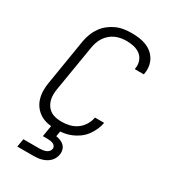

<svg xmlns="http://www.w3.org/2000/svg" viewBox="-228 -856 1056 1189"><g transform="rotate(30 300.0 -261.5)"><path d="M247 8Q217 8 187.5 2.5Q158 -3 134 -17.5Q110 -32 92.5 -54.5Q75 -77 67 -104.5Q59 -132 58.5 -162Q58 -192 64 -223L117 -548Q122 -575 132 -601.5Q142 -628 159 -652Q176 -676 199 -694Q222 -712 248 -723.5Q274 -735 302 -739Q330 -743 357 -743Q383 -743 409 -739.5Q435 -736 458.5 -727Q482 -718 501 -702.5Q520 -687 532.5 -665.5Q545 -644 549 -618.5Q553 -593 548 -566L547 -559H482L483 -564Q488 -591 479.5 -616.5Q471 -642 451 -657.5Q431 -673 405 -679Q379 -685 352 -685Q332 -685 312 -681.5Q292 -678 273 -669.5Q254 -661 237.5 -646.5Q221 -632 209.5 -614.5Q198 -597 191.5 -577.5Q185 -558 182 -539L128 -213Q124 -192 124 -171Q124 -150 129 -131Q134 -112 145.5 -95.5Q157 -79 173.5 -68.5Q190 -58 210.5 -54Q231 -50 252 -50Q279 -50 307 -56.5Q335 -63 359 -80Q383 -97 398.5 -122.5Q414 -148 419 -176H484Q480 -150 468.5 -124.5Q457 -99 440 -76.5Q423 -54 400 -37.5Q377 -21 351.5 -10.5Q326 0 299.5 4Q273 8 247 8ZM92 220 102 162H217Q228 162 238.5 160.5Q249 159 259.5 155.5Q270 152 278.5 143.5Q287 135 289 124Q291 114 285.5 105Q280 96 270.5 92Q261 88 251 86.5Q241 85 230 85H197L219 -50H285L269 44Q286 46 301.5 52.5Q317 59 328 70Q339 81 343.5 97.5Q348 114 345 131Q343 145 336 159Q329 173 317.5 184Q306 195 292.5 202Q279 209 265 213Q251 217 236 218.5Q221 220 207 220Z"/></g></svg>

Font: Iosevka Aile Light Oblique
Style: Regular
Weight: 300
Italic angle: -9°
Designer: Belleve Invis
Foundry: Belleve Invis
Version: Version 31.1.0; ttfautohint (v1.8.4)